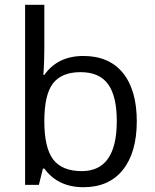

<svg xmlns="http://www.w3.org/2000/svg" viewBox="-20 -780 653 810"><path d="M325.2 -58.1Q472.7 -58.1 472.7 -269.5Q472.7 -374 436 -424.8Q399.4 -475.6 319.8 -475.6Q240.2 -475.6 203.6 -428.2Q167 -380.9 167 -268.6Q167 -156.2 204.6 -106.9Q242.2 -58.1 325.2 -58.1ZM167 -759.8V-575.2Q167 -516.1 163.1 -463.9H167Q223.6 -543.9 332 -543.9Q440.4 -543.9 499 -471.7Q557.1 -399.4 557.1 -267.6Q556.6 -135.7 498 -63Q439.5 9.8 332 9.8Q224.6 9.8 167 -68.8H161.1L144 0H85.9V-759.8Z"/></svg>

Font: OpenSansHebrew-Regular
Style: Regular
Weight: 400
Foundry: Ascender Corporation, Yanek Iontef
Version: Version 2.001;PS 002.001;hotconv 1.0.70;makeotf.lib2.5.58329